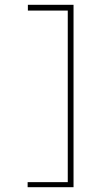

<svg xmlns="http://www.w3.org/2000/svg" viewBox="-20 -690 390 799"><path d="M286 89H95V68H262V-646H96V-670H286Z"/></svg>

Font: Inconsolata ExtraCondensed ExtraLight
Style: Regular
Weight: 200
Width: 2
Monospace: yes
Designer: Raph Levien, Cyreal, Brenton Simpson
Foundry: Raph Levien, Cyreal, Google
Version: Version 3.001; ttfautohint (v1.8.2.53-6de2)